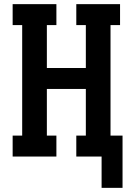

<svg xmlns="http://www.w3.org/2000/svg" viewBox="-20 -755 640 926"><path d="M470 151V0H348V-101H394V-326H206V-101H252V0H41V-101H87V-634H41V-735H252V-634H206V-427H394V-634H348V-735H559V-634H513V-101H571V151Z"/></svg>

Font: Iosevka Slab Extended
Style: Bold
Weight: 700
Width: 7
Monospace: yes
Designer: Belleve Invis
Foundry: Belleve Invis
Version: Version 11.1.0; ttfautohint (v1.8.3)